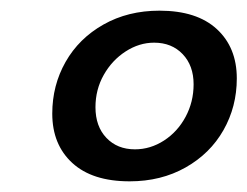

<svg xmlns="http://www.w3.org/2000/svg" viewBox="-20 -700 464 360"><path d="M78 -487Q78 -540 103 -584Q128 -628 174 -654Q220 -680 279 -680Q349 -680 386.5 -645.5Q424 -611 424 -553Q424 -500 399 -456Q374 -412 328 -386Q282 -360 223 -360Q153 -360 115.5 -394.5Q78 -429 78 -487ZM343 -542Q343 -577 322.5 -598.5Q302 -620 269 -620Q241 -620 215.5 -603.5Q190 -587 174.5 -559.5Q159 -532 159 -499Q159 -463 179.5 -441.5Q200 -420 233 -420Q262 -420 287.5 -436.5Q313 -453 328 -481Q343 -509 343 -542Z"/></svg>

Font: Philosopher
Style: Bold Italic
Weight: 700
Italic angle: -10°
Designer: Jovanny Lemonad
Foundry: Jovanny Lemonad
Version: Version 2.000